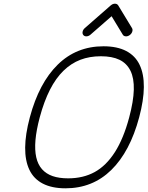

<svg xmlns="http://www.w3.org/2000/svg" viewBox="-20 -1020 799 1040"><path d="M195.3 -384.5Q176.8 -315.2 172.1 -261.2Q167.5 -207.3 176.3 -168.1Q185.1 -128.9 207.6 -103.5Q230.2 -78.1 265.4 -66Q300.5 -54 349.1 -54Q430.7 -54 492.9 -88.1Q555.2 -122.3 602.2 -195.8Q649.2 -269.3 679.9 -384.5Q703.1 -471.2 704.8 -533.9Q706.5 -596.7 686.6 -636.8Q666.7 -677 627.1 -696.2Q587.4 -715.3 526.4 -715.3Q465.3 -715.3 415.3 -696.2Q365.2 -677 323.9 -636.8Q282.5 -596.7 250.5 -533.8Q218.5 -470.9 195.3 -384.5ZM141.6 -384.5Q191.4 -570.6 292.7 -669.9Q394 -769.3 540.8 -769.3Q614.5 -769.3 663.7 -743.7Q712.9 -718 736.3 -668.7Q759.8 -619.4 759.2 -548.1Q758.5 -476.8 733.9 -384.5Q684.1 -198.5 582.8 -99.2Q481.4 0 334.7 0Q261 0 211.8 -25.5Q162.6 -51 139.2 -100.3Q115.7 -149.7 116.3 -220.9Q116.9 -292.2 141.6 -384.5ZM439.2 -867.7 579.8 -990.7Q590.8 -1000 602.5 -1000Q614.5 -1000 620.4 -990.7L695.1 -867.7Q700 -859.4 696.3 -848.3Q692.6 -837.2 682.4 -829.8Q672.1 -822.5 661 -823.2Q649.9 -824 645 -832.3L584.5 -932.1L470.2 -832.3Q460.7 -824 449.3 -823.2Q438 -822.5 431.6 -829.8Q425.3 -837.2 427.5 -848.3Q429.7 -859.4 439.2 -867.7Z"/></svg>

Font: Tecnico
Style: FinoInclinado
Weight: 400
Italic angle: -15°
Version: Version 1.3